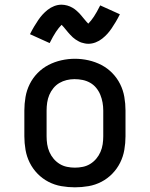

<svg xmlns="http://www.w3.org/2000/svg" viewBox="-20 -792 640 820"><path d="M300 8Q271 8 242 3Q213 -2 187 -15.5Q161 -29 140.5 -50Q120 -71 107 -97Q94 -123 89 -152Q84 -181 84 -210V-320Q84 -349 89 -378Q94 -407 107 -433Q120 -459 140.5 -480Q161 -501 187 -514.5Q213 -528 242 -534.5Q271 -541 300 -541Q329 -541 358 -534.5Q387 -528 413 -514.5Q439 -501 459.5 -480Q480 -459 493 -433Q506 -407 511 -378Q516 -349 516 -320V-210Q516 -181 511 -152Q506 -123 493 -97Q480 -71 459.5 -50Q439 -29 413 -15.5Q387 -2 358 3Q329 8 300 8ZM300 -76Q317 -76 334 -79.5Q351 -83 365.5 -92Q380 -101 391 -114Q402 -127 409 -143Q416 -159 418.5 -176Q421 -193 421 -210V-320Q421 -337 418 -354Q415 -371 408.5 -387Q402 -403 391 -416.5Q380 -430 365 -438.5Q350 -447 333 -450.5Q316 -454 298 -454Q281 -454 264.5 -450Q248 -446 233.5 -437.5Q219 -429 208 -415.5Q197 -402 190.5 -386.5Q184 -371 181.5 -354Q179 -337 179 -320V-210Q179 -193 181.5 -176Q184 -159 191 -143Q198 -127 209 -114Q220 -101 234.5 -92Q249 -83 266 -79.5Q283 -76 300 -76ZM357 -605Q350 -605 342.5 -606.5Q335 -608 328.5 -610Q322 -612 315 -616Q308 -620 302.5 -623.5Q297 -627 291 -632.5Q285 -638 280 -643.5Q275 -649 271 -653.5Q267 -658 261.5 -665Q256 -672 251 -677.5Q246 -683 243 -686Q231 -674 219 -656Q207 -638 192 -608L108 -646Q117 -664 126 -679Q135 -694 143.5 -706.5Q152 -719 161.5 -729.5Q171 -740 183.5 -750Q196 -760 211.5 -766Q227 -772 243 -772Q249 -772 255 -771Q261 -770 267 -768.5Q273 -767 278.5 -764.5Q284 -762 289.5 -759Q295 -756 299.5 -752.5Q304 -749 309 -744.5Q314 -740 318.5 -735.5Q323 -731 326.5 -726.5Q330 -722 333.5 -718Q337 -714 341 -709Q345 -704 349.5 -699Q354 -694 357 -691Q369 -703 381 -721Q393 -739 408 -769L492 -731Q483 -713 474 -698Q465 -683 456.5 -670.5Q448 -658 438.5 -647.5Q429 -637 416.5 -627Q404 -617 388.5 -611Q373 -605 357 -605Z"/></svg>

Font: Iosevka Slab Medium Extended
Style: Regular
Weight: 500
Width: 7
Monospace: yes
Designer: Belleve Invis
Foundry: Belleve Invis
Version: Version 11.1.1; ttfautohint (v1.8.3)